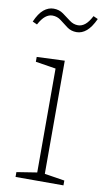

<svg xmlns="http://www.w3.org/2000/svg" viewBox="-85 -779 452 821"><g transform="rotate(10 141.0 -368.5)"><path d="M165 -28 157 -36 252 -21V0H44V-21L139 -36L132 -28V-493L139 -485L44 -500V-521L165 -526ZM193 -655Q169 -655 151.5 -668Q134 -681 117.5 -694Q101 -707 80 -707Q64 -707 49.5 -695.5Q35 -684 21 -658L1 -667Q17 -704 37 -720.5Q57 -737 80 -737Q104 -737 122 -724Q140 -711 157 -698Q174 -685 194 -685Q210 -685 224.5 -696.5Q239 -708 253 -735L273 -726Q256 -689 236 -672Q216 -655 193 -655Z"/></g></svg>

Font: Bitter Thin ExtraLight
Style: Regular
Weight: 250
Version: Version 2.002